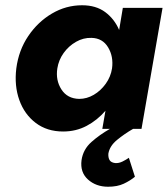

<svg xmlns="http://www.w3.org/2000/svg" viewBox="-20 -490 638 730"><path d="M198 -230Q203 -262 222 -288.5Q241 -315 269 -331Q297 -347 328 -346Q370 -345 391 -310Q412 -275 406 -230Q401 -198 382 -171.5Q363 -145 336.5 -129.5Q310 -114 281 -114Q236 -115 213.5 -150Q191 -185 198 -230ZM470 110Q460 117 446 124Q432 131 418 130Q402 128 396.5 118.5Q391 109 392 94Q397 65 425 42Q453 19 486 0H518L598 -460H447L433 -376Q415 -418 380 -444Q345 -470 292 -470Q231 -470 177.5 -438.5Q124 -407 87.5 -353Q51 -299 42 -230Q34 -164 53.5 -109.5Q73 -55 116 -22.5Q159 10 220 10Q269 10 309.5 -11.5Q350 -33 381 -69L369 0H398Q359 22 327.5 50Q296 78 290 119Q284 165 314.5 192.5Q345 220 391 220Q426 220 450.5 208.5Q475 197 493 182Z"/></svg>

Font: Jost* 700 Bold Italic
Style: Bold Italic
Weight: 700
Italic angle: -10°
Version: Version 3.200; ttfautohint (v0.97) -l 8 -r 50 -G 200 -x 14 -